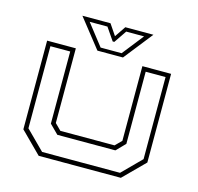

<svg xmlns="http://www.w3.org/2000/svg" viewBox="-102 -806 941 914"><g transform="rotate(15 368.0 -349.0)"><path d="M165.5 0 62.5 -103V-540H204V-172L234.5 -141.5H501.5L532 -172V-540H673.5V-103L570.5 0ZM176.5 -22H560.5L652 -114V-518.5H554V-163L511.5 -119.5H225.5L182 -163V-518.5H84.5V-114ZM306 -556 194 -698H332.5L369 -644L405.5 -698H544L432 -556ZM317 -574H420.5L503 -679H415L373 -617H365L322.5 -679H235Z"/></g></svg>

Font: Tourney Expanded ExtraLight
Style: Regular
Weight: 200
Width: 7
Designer: Tyler Finck
Foundry: Etcetera Type Co
Version: Version 1.010; ttfautohint (v1.8.3)